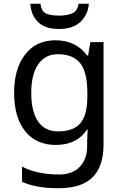

<svg xmlns="http://www.w3.org/2000/svg" viewBox="-20 -760 655 1020"><path d="M275 -546Q328 -546 370.5 -526Q413 -506 443 -465H448L460 -536H530V9Q530 124 471.5 182Q413 240 290 240Q172 240 97 206V125Q176 167 295 167Q364 167 403.5 126.5Q443 86 443 16V-5Q443 -17 444 -39.5Q445 -62 446 -71H442Q388 10 276 10Q172 10 113.5 -63Q55 -136 55 -267Q55 -395 113.5 -470.5Q172 -546 275 -546ZM287 -472Q220 -472 183 -418.5Q146 -365 146 -266Q146 -167 182.5 -114.5Q219 -62 289 -62Q370 -62 407 -105.5Q444 -149 444 -246V-267Q444 -377 406 -424.5Q368 -472 287 -472ZM452 -740Q447 -680 406.5 -643Q366 -606 294 -606Q220 -606 182.5 -642.5Q145 -679 141 -740H195Q200 -699 225 -688Q250 -677 296 -677Q335 -677 363.5 -689Q392 -701 397 -740Z"/></svg>

Font: Noto Sans Limbu
Style: Regular
Weight: 400
Designer: Monotype Design Team
Foundry: Monotype Imaging Inc.
Version: Version 2.004; ttfautohint (v1.8.4.7-5d5b)